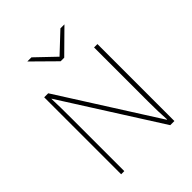

<svg xmlns="http://www.w3.org/2000/svg" viewBox="-251 -1073 1218 1218"><g transform="rotate(-45 358.0 -463.5)"><path d="M120.1 0V-690.4H156.2L487.3 -168.9L569.3 -40H572.3Q567.4 -110.4 567.4 -204.1V-690.4H597.7V0H560.5L218.8 -538.1L147.5 -650.4H145.5Q148.4 -589.8 148.4 -467.8V0ZM205.1 -926.8H242.2L371.1 -803.7L502 -926.8H538.1L387.7 -778.3H355.5Z"/></g></svg>

Font: Gothic A1 Thin
Style: Regular
Weight: 250
Designer: HanYang I&C Co.,Ltd.
Foundry: HanYang I&C Co.,Ltd.
Version: Version 2.50